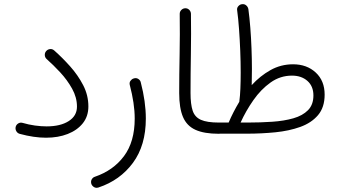

<svg xmlns="http://www.w3.org/2000/svg" viewBox="-20 -641 1652 927"><path d="M55.7 -28.3Q58.1 -38.6 67.6 -44.7Q77.1 -50.8 88.4 -47.9Q118.7 -39.1 148.7 -34.9Q178.7 -30.8 205.1 -30.8Q271.5 -30.8 311.5 -56.2Q351.6 -81.5 351.6 -126Q351.6 -170.9 328.1 -212.9Q304.7 -254.9 270.8 -291.5Q236.8 -328.1 205.1 -356Q196.8 -363.8 196.3 -375Q195.8 -386.2 203.1 -394.5Q210.4 -402.8 221.7 -404.1Q232.9 -405.3 242.2 -397Q280.8 -362.8 318.6 -320.6Q356.4 -278.3 381.6 -229.7Q406.7 -181.2 406.7 -127Q406.7 -79.6 379.9 -45.9Q353 -12.2 306.9 5.9Q260.7 23.9 202.1 23.9Q144 23.9 75.7 5.4Q64.5 2.4 58.8 -7.6Q53.2 -17.6 55.7 -28.3Z M624 -261.7Q637.2 -266.6 647.5 -260Q657.7 -253.4 659.7 -243.2Q684.1 -149.9 684.1 -68.4Q684.1 61 621.8 145.3Q559.6 229.5 455.6 264.2Q443.4 268.1 433.8 262.2Q424.3 256.3 420.9 246.6Q417.5 233.9 423.1 224.6Q428.7 215.3 438 212.4Q526.9 182.1 578.6 112.8Q630.4 43.5 630.4 -68.4Q630.4 -105.5 624.3 -146Q618.2 -186.5 606.9 -229.5Q603.5 -241.7 609.6 -250.2Q615.7 -258.8 624 -261.7Z M845.2 -191.4Q845.2 -280.3 847.2 -377.9Q849.1 -475.6 847.7 -572.8Q847.2 -584 855 -592.3Q862.8 -600.6 874 -601.1Q885.3 -601.6 893.3 -593.8Q901.4 -585.9 901.9 -574.7Q903.3 -477.5 901.6 -379.9Q899.9 -282.2 899.9 -191.9Q899.9 -137.7 910.2 -106.7Q920.4 -75.7 950 -62.5Q979.5 -49.3 1036.6 -49.3H1037.1Q1048.3 -49.3 1056.2 -41.3Q1064 -33.2 1064 -22Q1064 -10.7 1056.2 -2.9Q1048.3 4.9 1037.1 4.9H1036.6Q965.8 4.9 923.8 -14.2Q881.8 -33.2 863.5 -76.2Q845.2 -119.1 845.2 -191.4Z M1010.3 -22Q1010.3 -33.2 1018.1 -41.3Q1025.9 -49.3 1037.1 -49.3H1084Q1094.7 -74.7 1107.7 -99.9Q1120.6 -125 1135.3 -149.4Q1135.7 -151.4 1135.7 -152.8Q1139.2 -178.2 1140.6 -213.4Q1142.1 -248.5 1142.1 -291Q1142.1 -341.8 1139.9 -396.2Q1137.7 -450.7 1134 -501.5Q1130.4 -552.2 1125 -591.3Q1123 -602.5 1130.6 -611.1Q1138.2 -619.6 1147.5 -620.6Q1159.7 -622.6 1168.5 -615.2Q1177.2 -607.9 1179.2 -596.7Q1184.6 -557.1 1188.5 -507.8Q1192.4 -458.5 1194.3 -406.7Q1196.3 -355 1196.3 -307.6Q1196.3 -264.2 1195.3 -230Q1235.8 -274.4 1285.9 -302.5Q1335.9 -330.6 1395 -330.6Q1461.4 -330.6 1504.4 -290.8Q1547.4 -251 1547.4 -184.1Q1547.4 -122.6 1515.4 -85Q1483.4 -47.4 1429.4 -28.1Q1375.5 -8.8 1308.8 -2.2Q1242.2 4.4 1172.9 4.4H1037.1Q1025.9 4.4 1018.1 -3.4Q1010.3 -11.2 1010.3 -22ZM1389.6 -275.9Q1333 -275.9 1286.4 -242.7Q1239.7 -209.5 1203.4 -157.5Q1167 -105.5 1141.6 -49.3H1175.8Q1237.8 -49.3 1294.7 -53.2Q1351.6 -57.1 1396.2 -69.8Q1440.9 -82.5 1467 -108.9Q1493.2 -135.3 1493.2 -180.2Q1493.2 -224.6 1464.4 -250.2Q1435.5 -275.9 1389.6 -275.9Z"/></svg>

Font: Mikhak-FD Light
Style: Regular
Weight: 300
Designer: Amin Abedi
Version: Version 3.2